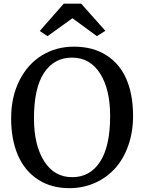

<svg xmlns="http://www.w3.org/2000/svg" viewBox="-20 -1003 778 1035"><path d="M368.2 -692.4Q272 -692.4 217.5 -610.6Q163.1 -528.8 163.1 -365.7Q163.1 -220.7 217.8 -134.3Q272.5 -47.9 369.1 -47.9Q465.3 -47.9 519.5 -131.1Q573.7 -214.4 573.7 -377.9Q573.7 -522 519.3 -607.2Q464.8 -692.4 368.2 -692.4ZM361.8 11.2Q259.3 13.2 186 -34.4Q112.8 -82 76.4 -166.7Q40 -251.5 40 -365.2Q40 -480.5 84.7 -569.1Q129.4 -657.7 206.1 -704.6Q282.7 -751.5 378.4 -751.5Q481.4 -751.5 554 -704.8Q626.5 -658.2 661.9 -575.2Q697.3 -492.2 697.3 -378.4Q697.3 -291.5 671.6 -218.8Q646 -146 601.1 -96.2Q556.2 -46.4 494.6 -18.3Q433.1 9.8 361.8 11.2ZM236.3 -808.1 194.3 -835.9 323.7 -983.4H417.5L547.9 -836.9L502.4 -808.1L370.6 -904.8Z"/></svg>

Font: HaufeMerriweather
Style: Regular
Weight: 400
Designer: Eben Sorkin ( eben@eyebytes.com )
Foundry: Eben Sorkin
Version: Version 1.56